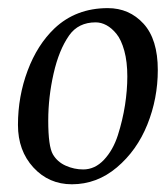

<svg xmlns="http://www.w3.org/2000/svg" viewBox="-20 -448 419 480"><path d="M24.9 -135.7Q24.9 -207 49.1 -271.5Q73.2 -335.9 116.2 -377Q169.9 -427.7 249.5 -427.7Q303.2 -427.7 338.9 -388.7Q374.5 -349.6 374.5 -272.9Q374.5 -201.7 348.4 -136.7Q322.3 -71.8 272.2 -29.5Q222.2 12.7 159.7 12.7Q102.1 12.7 63.5 -29.3Q24.9 -71.3 24.9 -135.7ZM188 -24.4Q217.3 -24.4 240 -48.6Q262.7 -72.8 274.7 -110.1Q286.6 -147.5 292.5 -185.1Q298.3 -222.7 298.3 -256.8Q298.3 -293.5 290.8 -321Q283.2 -348.6 271.2 -363.3Q259.3 -377.9 246.1 -385Q232.9 -392.1 219.2 -392.1Q175.8 -392.1 152.8 -359.4Q127.4 -323.2 114 -264.2Q100.6 -205.1 100.6 -146.5Q100.6 -82 112.3 -62Q123.5 -43 144.5 -33.7Q165.5 -24.4 188 -24.4Z"/></svg>

Font: Cooper*
Style: Italic
Weight: 400
Italic angle: -7°
Designer: Owen Earl
Foundry: indestructible type*
Version: Version 0.001